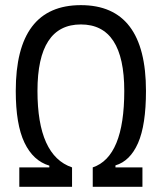

<svg xmlns="http://www.w3.org/2000/svg" viewBox="-20 -723 626 743"><path d="M54.7 0V-75.2H170.9V-82Q108.4 -100.6 74.7 -170.9Q41 -241.2 41 -371.1Q41 -703.1 293 -703.1Q544.9 -703.1 544.9 -371.1Q544.9 -239.3 514.2 -169.4Q483.4 -99.6 426.8 -83V-75.2H531.2V0H338.9V-75.2Q460.9 -116.2 460.9 -371.1Q460.9 -628.4 293 -628.4Q125 -628.4 125 -371.1Q125 -120.6 258.8 -75.2V0Z"/></svg>

Font: CaskaydiaMono NF SemiLight
Style: Regular
Weight: 350
Designer: Aaron Bell
Foundry: Saja Typeworks
Version: Version 2111.001; ttfautohint (v1.8.4);Nerd Fonts 3.1.1